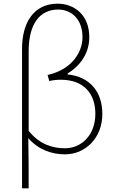

<svg xmlns="http://www.w3.org/2000/svg" viewBox="-20 -827 632 1045"><path d="M100 198H136C136 103 136 18 134 -75C189 -12 262 13 334 13C444 13 537 -75 537 -207C537 -326 471 -409 348 -422V-427C422 -473 466 -541 466 -625C466 -746 384 -807 294 -807C164 -807 100 -704 100 -562ZM333 -20C267 -20 195 -41 136 -115C136 -261 136 -403 136 -548C136 -700 199 -775 296 -775C367 -775 429 -725 429 -624C429 -546 374 -449 239 -419L248 -386C269 -391 291 -393 311 -393C438 -393 499 -315 499 -208C499 -93 425 -20 333 -20Z"/></svg>

Font: Noto Sans CJK SC Thin
Style: Regular
Weight: 100
Designer: Ryoko NISHIZUKA 西塚涼子 (kana, bopomofo & ideographs); Paul D. Hunt (Latin, Greek & Cyrillic); Sandoll Communications 산돌커뮤니
Foundry: Adobe
Version: Version 2.004;hotconv 1.0.118;makeotfexe 2.5.65603